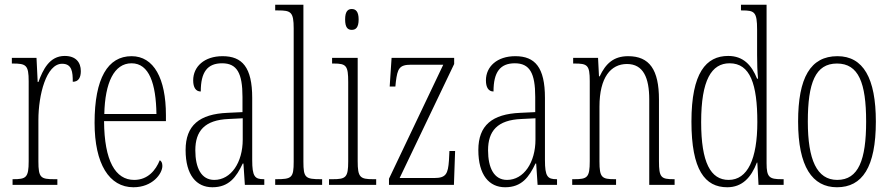

<svg xmlns="http://www.w3.org/2000/svg" viewBox="-20 -780 3761 810"><path d="M33 0H222V-24H209C152 -24 142 -30 142 -99V-274C142 -379 175 -511 242 -511C284 -511 287 -476 287 -435C312 -435 321 -454 321 -480C321 -517 300 -544 253 -544C188 -544 161 -485 142 -434H139L134 -536H30V-512H33C90 -512 101 -506 101 -437V-100C101 -30 90 -24 35 -24H33Z M543 10C623 10 665 -47 665 -80C665 -94 660 -101 654 -104C637 -62 604 -21 546 -21C467 -21 420 -101 419 -269H680V-294C680 -449 629 -543 535 -543C435 -543 379 -450 379 -262C379 -88 441 10 543 10ZM640 -299H420C423 -431 461 -513 535 -513C610 -513 638 -426 640 -299Z M876 10C946 10 977 -33 1004 -90H1007L1013 0H1095V-24H1093C1055 -24 1044 -35 1044 -105V-367C1044 -496 1002 -543 919 -543C842 -543 795 -499 795 -441C795 -411 806 -394 827 -394C827 -476 855 -513 917 -513C980 -513 1003 -471 1003 -371V-307L940 -304C821 -299 763 -251 763 -147C763 -41 809 10 876 10ZM884 -21C829 -21 804 -72 804 -146C804 -227 843 -274 945 -278L1004 -281V-191C1004 -95 955 -21 884 -21Z M1141 0H1339V-24H1334C1268 -24 1260 -30 1260 -98V-760H1141V-736H1153C1207 -736 1219 -730 1219 -660V-98C1219 -30 1211 -24 1145 -24H1141Z M1464 -654C1481 -654 1493 -664 1493 -698C1493 -731 1481 -742 1464 -742C1447 -742 1436 -731 1436 -698C1436 -664 1447 -654 1464 -654ZM1368 0H1567V-24H1554C1499 -24 1489 -32 1489 -100V-536H1381V-512H1388C1441 -512 1449 -503 1449 -434V-99C1449 -31 1439 -24 1383 -24H1368Z M1621 0H1895L1900 -143H1876L1874 -103C1870 -47 1862 -29 1812 -29H1666L1896 -510V-536H1632L1624 -415H1648L1650 -435C1657 -490 1664 -507 1714 -507H1850L1621 -26Z M2111 10C2181 10 2212 -33 2239 -90H2242L2248 0H2330V-24H2328C2290 -24 2279 -35 2279 -105V-367C2279 -496 2237 -543 2154 -543C2077 -543 2030 -499 2030 -441C2030 -411 2041 -394 2062 -394C2062 -476 2090 -513 2152 -513C2215 -513 2238 -471 2238 -371V-307L2175 -304C2056 -299 1998 -251 1998 -147C1998 -41 2044 10 2111 10ZM2119 -21C2064 -21 2039 -72 2039 -146C2039 -227 2078 -274 2180 -278L2239 -281V-191C2239 -95 2190 -21 2119 -21Z M2394 0H2579V-24H2573C2519 -24 2509 -31 2509 -99V-330C2509 -454 2557 -510 2625 -510C2694 -510 2719 -452 2719 -360V0H2826V-24H2822C2769 -24 2760 -31 2760 -100V-360C2760 -486 2720 -543 2630 -543C2568 -543 2535 -511 2510 -458H2507L2503 -536H2398V-512H2403C2458 -512 2468 -506 2468 -438V-100C2468 -31 2458 -24 2402 -24H2394Z M3048 10C3111 10 3149 -31 3173 -94H3175L3180 0H3286V-24H3277C3226 -24 3214 -32 3214 -91V-760H3106V-736H3111C3163 -736 3174 -730 3174 -655V-548C3174 -513 3175 -479 3178 -448H3174C3151 -505 3116 -544 3052 -544C2959 -544 2897 -473 2897 -267C2897 -63 2954 10 3048 10ZM3054 -21C2978 -21 2938 -94 2938 -265C2938 -443 2982 -513 3058 -513C3145 -513 3175 -425 3175 -265C3175 -109 3134 -21 3054 -21Z M3511 10C3618 10 3675 -75 3675 -267C3675 -450 3622 -543 3513 -543C3399 -543 3347 -452 3347 -267C3347 -77 3407 10 3511 10ZM3512 -21C3426 -21 3388 -106 3388 -267C3388 -431 3420 -512 3511 -512C3602 -512 3634 -431 3634 -267C3634 -106 3602 -21 3512 -21Z"/></svg>

Font: Noto Serif Armenian ExtraCondensed ExtraLight
Style: Regular
Weight: 200
Width: 2
Designer: Monotype Design Team
Foundry: Monotype Imaging Inc.
Version: Version 2.008